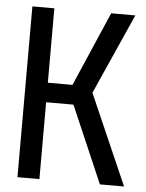

<svg xmlns="http://www.w3.org/2000/svg" viewBox="-51 -742 597 784"><g transform="rotate(5 247.5 -350.0)"><path d="M50 0V-700H140V-395H241L373 -700H472L325 -370L487 0H388L252 -315H140V0Z"/></g></svg>

Font: Tektur SemiCondensed
Style: Regular
Weight: 400
Width: 4
Designer: Adam Jagosz
Foundry: Adam Jagosz
Version: Version 1.005;gftools[0.9.30]